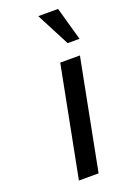

<svg xmlns="http://www.w3.org/2000/svg" viewBox="-147 -814 591 868"><g transform="rotate(-20 148.5 -380.5)"><path d="M296.9 -601.1H239.7L156.7 -761.2H252ZM169.9 0H75.2L178.2 -529.8H272.9Z"/></g></svg>

Font: Aurulent Sans
Style: Italic
Weight: 400
Italic angle: -11°
Version: Version 2007.05.04